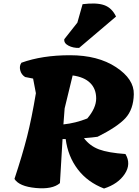

<svg xmlns="http://www.w3.org/2000/svg" viewBox="-20 -1082 800 1102"><path d="M103 -722Q222 -765 382 -765Q542 -765 646 -696.5Q750 -628 748 -541Q746 -454 700 -404Q654 -354 540 -297Q514 -293 462 -289Q496 -244 548.5 -224.5Q601 -205 700 -198Q734 -141 696 -83.5Q658 -26 577 0Q483 -36 426.5 -110Q370 -184 357 -284H339Q337 -249 332 -165.5Q327 -82 324 -31Q281 6 185.5 -3Q90 -12 63 -55Q109 -194 135.5 -298.5Q162 -403 186 -547L170 -631L124 -640Q102 -654 96 -679Q90 -704 103 -722ZM481 -402Q532 -462 532 -517Q532 -572 497.5 -606Q463 -640 397 -649L351 -460Q348 -428 344 -368Q413 -375 481 -402ZM646 -987 434 -807Q400 -806 373 -820Q346 -834 349 -857L424 -952L454 -1058Q534 -1068 578 -1052.5Q622 -1037 646 -987Z"/></svg>

Font: Tillana ExtraBold
Style: Regular
Weight: 800
Designer: Lipi Raval (Devanagari, Latin), Jonny Pinhorn (Latin)
Foundry: Indian Type Foundry
Version: Version 2.003;PS 1.0;hotconv 1.0.79;makeotf.lib2.5.61930; tt